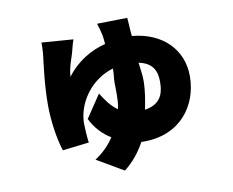

<svg xmlns="http://www.w3.org/2000/svg" viewBox="-80 -748 1161 956"><g transform="rotate(-10 500.0 -270.5)"><path d="M582 -23H596C780 -23 877 -156 877 -305C877 -436 783 -537 627 -551C623 -589 623 -621 620 -644L467 -641C474 -621 480 -600 484 -579C487 -565 487 -551 489 -535C416 -516 345 -476 291 -404C294 -453 310 -487 320 -522C324 -537 330 -564 338 -585L178 -597C179 -584 178 -557 176 -538C170 -485 156 -388 156 -285C156 -204 170 -111 190 -50L324 -66C320 -88 317 -147 317 -160C317 -172 317 -178 319 -192C330 -274 391 -373 506 -408C507 -383 502 -361 502 -337C502 -296 506 -252 496 -204C464 -225 440 -259 416 -297L339 -182C363 -133 398 -97 439 -72C416 -37 385 -4 342 24L477 103C524 66 557 23 582 -23ZM637 -414C706 -400 726 -358 726 -303C726 -234 703 -190 628 -178C637 -225 645 -269 646 -313V-320V-319V-321V-323C646 -355 640 -384 637 -414Z"/></g></svg>

Font: Glow Sans SC Normal Heavy
Style: Regular
Weight: 900
Designer: Ryoko NISHIZUKA (kana, bopomofo & ideographs); Paul D. Hunt (Latin, Greek & Cyrillic); Sandoll Communications, Soo-young
Version: Version 0.93